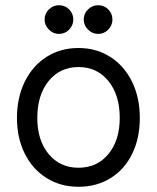

<svg xmlns="http://www.w3.org/2000/svg" viewBox="-20 -700 601 736"><path d="M45 -248Q45 -326 75 -387Q105 -448 158.5 -482Q212 -516 281 -516Q349 -516 402.5 -482Q456 -448 486 -387Q516 -326 516 -248Q516 -170 486.5 -110Q457 -50 403.5 -17Q350 16 281 16Q212 16 158.5 -17.5Q105 -51 75 -111Q45 -171 45 -248ZM281 -57Q352 -57 395.5 -109.5Q439 -162 439 -248Q439 -336 395.5 -389.5Q352 -443 281 -443Q210 -443 166.5 -389.5Q123 -336 123 -248Q123 -162 166.5 -109.5Q210 -57 281 -57ZM301 -625Q301 -648 317.5 -664Q334 -680 356 -680Q379 -680 395 -664Q411 -648 411 -625Q411 -603 395 -586.5Q379 -570 356 -570Q334 -570 317.5 -586.5Q301 -603 301 -625ZM206 -680Q229 -680 245 -664Q261 -648 261 -625Q261 -603 245 -586.5Q229 -570 206 -570Q184 -570 167.5 -586.5Q151 -603 151 -625Q151 -648 167.5 -664Q184 -680 206 -680Z"/></svg>

Font: MedMera Sans
Style: Regular
Weight: 400
Designer: Kasper Nordkvist
Foundry: UNCUT.wtf
Version: Version 1.300